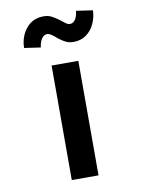

<svg xmlns="http://www.w3.org/2000/svg" viewBox="-85 -811 641 870"><g transform="rotate(-10 235.5 -376.5)"><path d="M174 0V-527H297V0ZM291 -615Q272 -615 257 -622Q242 -629 224 -643Q206 -659 196 -665Q186 -671 178 -671Q165 -671 154.5 -657.5Q144 -644 140 -616L65 -627Q66 -679 96 -716Q126 -753 177 -753Q196 -753 210.5 -746Q225 -739 243 -726Q261 -712 270.5 -705Q280 -698 289 -698Q303 -698 313 -711.5Q323 -725 326 -752L402 -741Q401 -708 387 -678.5Q373 -649 348.5 -632Q324 -615 291 -615Z"/></g></svg>

Font: Lexend Tera Medium
Style: Regular
Weight: 500
Designer: Bonnie Shaver-Troup, Thomas Jockin
Foundry: Lexend
Version: Version 1.007